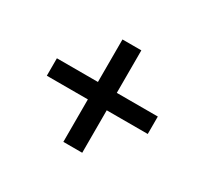

<svg xmlns="http://www.w3.org/2000/svg" viewBox="-106 -718 832 780"><g transform="rotate(30 310.0 -328.0)"><path d="M73.3 -368.3H546.7V-286.5H73.3ZM354.3 -567.7V-87.3H265.8V-567.7Z"/></g></svg>

Font: Monaspace Xenon Var ExtraLight
Style: Regular
Weight: 200
Designer: Riley Cran and the Lettermatic Team
Version: Version 1.200 (Monaspace Xenon Var)